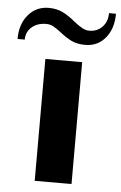

<svg xmlns="http://www.w3.org/2000/svg" viewBox="-79 -732 486 769"><g transform="rotate(5 164.0 -347.5)"><path d="M90 -490H238V0H90ZM86 -695Q118 -695 142.5 -683Q167 -671 193 -649Q212 -634 226.5 -626Q241 -618 255 -618Q287 -618 307.5 -639.5Q328 -661 328 -695H356Q356 -635 325 -597.5Q294 -560 244 -560Q211 -560 188.5 -571Q166 -582 141 -602Q123 -616 110 -623Q97 -630 81 -630Q46 -630 23.5 -610.5Q1 -591 1 -560H-28Q-28 -620 4 -657.5Q36 -695 86 -695Z"/></g></svg>

Font: Fahkwang
Style: Bold
Weight: 700
Designer: Suppakit Chalermlarp | Katatrad Co.,Ltd.
Foundry: Cadson Demak Co.,Ltd.
Version: Version 1.000; ttfautohint (v1.6)